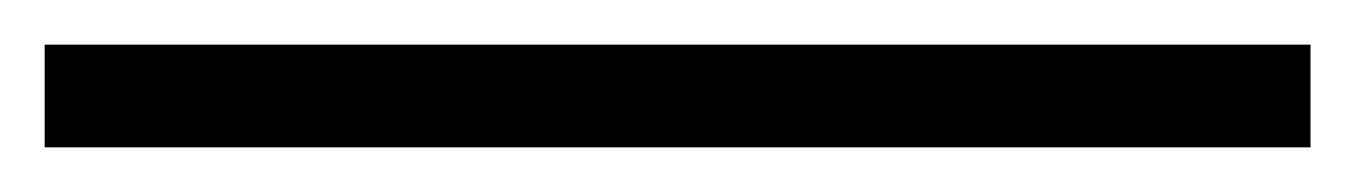

<svg xmlns="http://www.w3.org/2000/svg" viewBox="-25 2 607 86"><path d="M-5 68H562V22H-5Z"/></svg>

Font: Source Han Serif CN Light
Style: Regular
Weight: 300
Designer: Ryoko NISHIZUKA 西塚涼子 (kana & ideographs); Frank Grießhammer (Latin, Greek & Cyrillic); Wenlong ZHANG 张文龙 (bopomofo); San
Foundry: Adobe
Version: Version 2.003;hotconv 1.1.1;makeotfexe 2.6.0